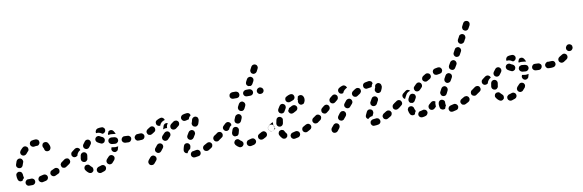

<svg xmlns="http://www.w3.org/2000/svg" viewBox="-53 -923 3986 1312"><g transform="rotate(-10 1940.5 -267.0)"><path d="M100 23Q104 21 107 18Q110 14 112 10Q113 6 113 2Q113 -8 106 -14Q99 -20 90 -20Q79 -20 69 -19V-20Q59 -20 53 -13Q46 -6 46 3Q46 7 48 12Q50 16 53 19Q56 22 60 24Q64 25 69 25Q80 26 92 25Q96 25 100 23ZM203 -15Q201 -24 193 -29Q185 -34 176 -32Q166 -29 155 -27Q146 -26 141 -18Q136 -10 137 -1Q138 3 141 7Q143 11 147 13Q151 16 155 17Q159 18 164 17Q175 15 186 12Q195 10 200 2Q205 -6 203 -15ZM288 -33Q289 -38 289 -42Q289 -47 287 -51Q283 -59 274 -62Q265 -65 257 -61Q248 -56 238 -52Q229 -49 226 -40Q222 -32 226 -23Q228 -19 231 -16Q234 -13 238 -11Q243 -9 247 -9Q251 -9 256 -11Q266 -15 277 -21Q281 -22 284 -26Q287 -29 288 -33ZM-3 -30Q-7 -43 -7 -57Q-8 -66 -2 -73Q5 -80 14 -81Q18 -81 23 -79Q27 -78 30 -75Q34 -72 35 -68Q37 -64 38 -59Q38 -50 40 -42Q41 -40 41 -37Q41 -35 41 -32Q39 -31 37 -29Q31 -23 28 -16Q27 -16 26 -15Q25 -15 24 -15Q15 -12 7 -17Q-1 -22 -3 -30ZM350 -73Q351 -78 350 -82Q349 -86 346 -90Q341 -98 332 -99Q323 -101 315 -95L314 -94Q310 -92 308 -88Q305 -84 304 -80Q304 -75 305 -71Q306 -67 308 -63Q313 -55 323 -54Q332 -52 339 -58L341 -59Q345 -61 347 -65Q349 -69 350 -73ZM19 -105Q23 -104 27 -104Q32 -104 36 -106Q40 -108 43 -112Q46 -115 47 -119Q50 -129 54 -138Q56 -142 56 -147Q56 -151 54 -155Q52 -160 49 -163Q46 -166 42 -168Q33 -171 25 -168Q16 -164 12 -156Q8 -145 4 -133Q1 -124 5 -116Q10 -108 19 -105ZM46 -204Q46 -200 48 -196Q51 -192 54 -189Q61 -183 70 -184Q80 -185 86 -192Q92 -200 98 -206Q102 -209 104 -213Q105 -218 106 -222Q106 -226 104 -231Q103 -235 99 -238Q93 -245 84 -245Q74 -245 68 -239Q59 -231 51 -221Q48 -217 47 -213Q45 -209 46 -204ZM238 -246Q235 -249 230 -249Q226 -250 221 -249Q217 -249 213 -246Q212 -245 211 -244Q209 -243 208 -242Q208 -240 207 -239Q206 -235 204 -232Q203 -228 204 -223Q204 -219 207 -215Q209 -212 210 -209Q210 -208 210 -207Q210 -207 211 -207Q211 -198 217 -191Q224 -185 233 -185Q242 -185 249 -191Q255 -198 256 -207Q256 -215 253 -224Q250 -232 245 -240Q242 -244 238 -246ZM125 -267Q123 -263 122 -259Q121 -255 122 -250Q123 -241 131 -236Q139 -230 148 -232Q156 -234 166 -234Q175 -233 181 -240Q188 -247 188 -256Q188 -260 186 -265Q185 -269 182 -272Q178 -275 174 -277Q170 -279 166 -279Q152 -279 140 -276Q135 -276 132 -273Q128 -271 125 -267Z M604 -14Q602 -18 599 -21Q596 -24 591 -26Q587 -27 583 -27Q578 -27 574 -25Q566 -22 558 -20Q553 -19 550 -16Q546 -13 544 -10Q541 -6 541 -1Q540 3 541 7Q543 16 551 21Q559 26 568 24Q580 21 592 16Q601 12 604 4Q608 -5 604 -14ZM500 13Q496 13 491 12Q487 11 483 8Q472 0 464 -12Q458 -20 460 -29Q461 -38 469 -44Q473 -46 477 -47Q481 -48 486 -47Q490 -47 494 -44Q498 -42 500 -38Q505 -32 510 -28Q515 -24 517 -20Q519 -15 519 -10Q519 -7 518 -4Q518 -3 518 -2Q517 0 517 1Q516 3 515 4Q512 7 508 10Q504 12 500 13ZM675 -64Q675 -69 672 -73Q670 -77 667 -79Q659 -85 650 -84Q641 -83 635 -75Q629 -68 622 -61Q616 -54 616 -44Q617 -35 623 -29Q627 -26 631 -24Q635 -22 639 -23Q644 -23 648 -25Q652 -26 655 -30Q663 -38 671 -48Q673 -51 674 -56Q676 -60 675 -64ZM368 -105Q366 -109 362 -111Q358 -114 354 -114Q349 -115 345 -114Q340 -113 337 -111L315 -95Q311 -93 309 -89Q307 -85 306 -81Q305 -76 306 -72Q307 -68 310 -64Q315 -56 324 -55Q333 -53 341 -59L363 -74Q370 -79 372 -88Q373 -97 368 -105ZM446 -94Q448 -106 450 -118Q452 -127 460 -132Q468 -137 477 -135Q486 -133 491 -125Q496 -117 494 -108Q492 -98 491 -89Q491 -84 489 -81Q486 -77 483 -74Q481 -72 479 -71Q476 -70 474 -69Q473 -69 473 -69Q471 -69 469 -69Q468 -69 466 -69Q457 -70 451 -77Q445 -84 446 -94ZM696 -102Q691 -100 687 -99Q683 -99 678 -101Q670 -104 666 -112Q661 -121 665 -129Q666 -133 667 -136Q668 -135 670 -135Q681 -134 693 -132Q701 -132 710 -134Q711 -135 713 -135Q711 -125 707 -114Q706 -110 703 -107Q700 -104 696 -102ZM448 -151Q451 -152 454 -154Q453 -156 452 -159Q451 -161 450 -164Q444 -171 435 -173Q426 -174 418 -169L397 -153Q389 -148 388 -139Q386 -129 392 -122Q394 -118 398 -116Q402 -113 406 -113Q411 -112 415 -113Q419 -114 423 -117L428 -120Q428 -121 428 -123Q430 -131 435 -138Q440 -146 448 -151ZM875 -155Q878 -158 880 -162Q881 -166 882 -171Q882 -180 875 -187Q868 -193 859 -193L857 -194Q852 -194 848 -192Q844 -190 841 -187Q838 -184 836 -180Q834 -176 834 -171Q834 -167 836 -162Q838 -158 841 -155Q844 -152 848 -150Q852 -149 857 -149H859Q863 -148 868 -150Q872 -152 875 -155ZM803 -156Q806 -159 808 -163Q810 -167 810 -171Q811 -181 804 -187Q798 -194 789 -194L767 -195Q762 -195 758 -194Q754 -192 751 -189Q748 -186 746 -182Q744 -178 744 -173Q743 -164 750 -157Q756 -151 765 -150L787 -149Q792 -149 796 -151Q800 -152 803 -156ZM487 -157Q495 -152 504 -154Q513 -156 518 -164Q523 -172 529 -179Q535 -186 534 -196Q533 -205 526 -211Q519 -217 510 -216Q500 -215 495 -208Q487 -198 480 -188Q475 -180 477 -171Q479 -162 487 -157ZM720 -175Q720 -179 719 -184Q717 -188 715 -192Q712 -195 708 -197Q704 -199 699 -200Q689 -201 679 -202Q674 -203 670 -201Q666 -200 662 -198Q658 -195 656 -191Q654 -187 653 -183Q652 -173 658 -166Q664 -159 673 -157Q683 -156 695 -155Q704 -154 711 -160Q719 -166 720 -175ZM617 -174Q622 -176 625 -179Q628 -183 629 -187Q633 -195 629 -204Q625 -212 617 -216Q608 -219 603 -223Q595 -229 586 -227Q577 -226 571 -218Q566 -211 567 -202Q569 -192 576 -187Q586 -180 600 -174Q604 -172 609 -172Q613 -172 617 -174ZM665 -246Q666 -247 667 -248Q668 -248 669 -249Q677 -254 686 -252Q695 -250 700 -242Q707 -232 711 -220Q707 -222 702 -222Q691 -223 682 -224Q673 -225 665 -223Q662 -223 660 -222Q659 -225 659 -228Q658 -230 659 -233Q663 -238 665 -245Q665 -245 665 -246ZM595 -279Q607 -282 622 -282Q631 -283 638 -276Q645 -270 645 -261Q645 -251 639 -245Q633 -238 623 -237Q618 -239 616 -241Q609 -246 601 -248Q592 -251 583 -249Q581 -249 580 -249Q580 -249 580 -250Q580 -250 579 -251Q577 -260 582 -268Q586 -276 595 -279Z M948 -26Q941 -32 932 -31Q923 -30 917 -23Q908 -12 902 -5Q899 -1 898 3Q896 7 897 12Q897 16 899 20Q901 24 904 27Q911 33 921 32Q930 32 936 25Q943 17 952 6Q958 -1 957 -11Q956 -20 948 -26ZM1260 1Q1259 -4 1257 -7Q1254 -11 1251 -13Q1247 -16 1242 -17Q1238 -17 1234 -17Q1223 -14 1213 -13Q1208 -13 1204 -11Q1200 -9 1197 -5Q1195 -2 1193 2Q1192 7 1192 11Q1193 20 1200 26Q1207 32 1217 31Q1230 30 1243 27Q1252 26 1257 18Q1262 10 1260 1ZM1347 -27Q1348 -31 1348 -36Q1347 -40 1345 -44Q1340 -52 1331 -54Q1321 -56 1314 -51Q1303 -45 1294 -40Q1290 -38 1287 -34Q1284 -31 1283 -27Q1282 -22 1282 -18Q1283 -13 1285 -9Q1289 -1 1298 1Q1307 4 1316 0Q1326 -6 1337 -13Q1341 -16 1344 -19Q1346 -23 1347 -27ZM1153 -15Q1150 -19 1149 -23Q1148 -27 1149 -32Q1151 -45 1156 -59Q1157 -63 1160 -67Q1163 -70 1167 -72Q1171 -74 1176 -74Q1180 -74 1184 -73Q1193 -70 1197 -61Q1201 -53 1198 -44Q1196 -37 1194 -31Q1186 -27 1180 -20Q1175 -14 1172 -6Q1171 -6 1170 -6Q1169 -6 1168 -6Q1163 -7 1159 -9Q1156 -11 1153 -15ZM1008 -100Q1001 -106 991 -105Q982 -104 976 -97L961 -78Q958 -75 957 -71Q956 -66 956 -62Q957 -57 959 -53Q961 -50 965 -47Q968 -44 972 -43Q977 -41 981 -42Q986 -42 990 -45Q993 -47 996 -50L1011 -69Q1017 -76 1016 -85Q1015 -95 1008 -100ZM1409 -90Q1407 -94 1403 -96Q1399 -98 1395 -99Q1390 -100 1386 -99Q1382 -98 1378 -95L1371 -91Q1364 -85 1362 -76Q1361 -67 1366 -59Q1369 -56 1372 -53Q1376 -51 1381 -50Q1385 -49 1389 -50Q1394 -51 1397 -54L1404 -59Q1412 -64 1413 -73Q1415 -82 1409 -90ZM1199 -95Q1203 -93 1207 -92Q1211 -91 1216 -92Q1220 -93 1224 -96Q1227 -98 1230 -102Q1237 -113 1243 -123Q1245 -127 1246 -131Q1246 -135 1245 -140Q1244 -144 1242 -148Q1239 -151 1235 -154Q1227 -159 1218 -156Q1209 -154 1204 -146Q1199 -137 1192 -126Q1187 -118 1189 -109Q1191 -100 1199 -95ZM1072 -171Q1069 -174 1065 -176Q1061 -177 1056 -177Q1052 -177 1047 -175Q1043 -173 1040 -170Q1032 -162 1023 -152Q1017 -145 1018 -136Q1018 -127 1025 -121Q1032 -114 1041 -115Q1051 -115 1057 -122Q1065 -131 1073 -139Q1079 -146 1079 -155Q1079 -164 1072 -171ZM897 -159Q900 -162 901 -167Q902 -171 902 -175Q900 -185 893 -190Q886 -196 876 -195Q868 -194 859 -194Q850 -193 843 -187Q837 -180 837 -171Q837 -162 843 -155Q850 -149 859 -149Q871 -149 882 -150Q887 -151 891 -153Q895 -155 897 -159ZM979 -194Q982 -198 982 -202Q983 -207 982 -211Q981 -215 979 -219Q974 -227 964 -229Q955 -230 948 -225Q944 -222 940 -220Q936 -217 932 -215Q924 -210 921 -201Q919 -192 924 -184Q926 -180 929 -177Q933 -175 937 -174Q942 -173 946 -173Q950 -174 954 -176Q959 -179 964 -182Q968 -185 973 -188Q977 -190 979 -194ZM1236 -189Q1238 -184 1241 -181Q1245 -178 1249 -177Q1253 -175 1257 -175Q1262 -175 1266 -177Q1270 -179 1273 -182Q1276 -185 1278 -189Q1284 -205 1286 -217Q1286 -222 1285 -226Q1284 -230 1282 -234Q1279 -238 1275 -240Q1271 -242 1267 -243Q1257 -244 1250 -238Q1243 -233 1241 -224Q1240 -216 1236 -206Q1234 -202 1234 -197Q1235 -193 1236 -189ZM1147 -230Q1144 -234 1140 -236Q1137 -239 1132 -239Q1128 -240 1123 -239Q1119 -238 1115 -236Q1105 -229 1095 -221Q1088 -215 1087 -206Q1086 -196 1091 -189Q1097 -182 1106 -181Q1116 -180 1123 -185Q1132 -193 1141 -199Q1149 -204 1150 -213Q1152 -222 1147 -230ZM1035 -194Q1036 -196 1036 -197Q1036 -199 1037 -200Q1040 -209 1042 -216Q1044 -225 1052 -230Q1060 -235 1069 -233Q1070 -233 1072 -232Q1073 -232 1074 -231Q1072 -229 1070 -225Q1065 -217 1064 -208Q1064 -203 1064 -199Q1060 -200 1056 -200Q1046 -199 1038 -196Q1037 -195 1035 -194ZM996 -235Q994 -238 994 -243Q993 -247 994 -252Q995 -256 998 -259Q1001 -263 1005 -265Q1018 -272 1029 -275Q1038 -278 1046 -273Q1054 -268 1057 -259Q1057 -258 1057 -257Q1057 -256 1057 -256Q1048 -254 1040 -249Q1033 -245 1027 -237Q1023 -231 1021 -224Q1018 -223 1015 -223Q1012 -223 1010 -224Q1005 -225 1002 -228Q998 -231 996 -235ZM1181 -229Q1173 -234 1170 -243Q1169 -247 1169 -251Q1170 -256 1172 -260Q1174 -264 1178 -267Q1181 -269 1185 -271Q1199 -275 1212 -276Q1222 -277 1229 -272Q1236 -266 1237 -257Q1237 -257 1236 -256Q1229 -251 1224 -243Q1222 -238 1220 -232Q1220 -232 1219 -232Q1218 -232 1218 -232Q1208 -230 1198 -227Q1189 -225 1181 -229Z M1644 5Q1646 1 1647 -4Q1647 -8 1646 -12Q1643 -21 1635 -26Q1627 -30 1618 -28Q1608 -25 1599 -23Q1595 -22 1591 -20Q1588 -17 1585 -13Q1583 -10 1582 -5Q1581 -1 1582 4Q1584 13 1592 18Q1600 23 1609 21Q1619 19 1631 16Q1635 14 1638 11Q1642 9 1644 5ZM1527 15Q1513 7 1504 -4Q1501 -8 1500 -12Q1498 -17 1499 -21Q1499 -25 1502 -29Q1504 -33 1507 -36Q1514 -42 1524 -41Q1533 -40 1539 -32Q1542 -28 1548 -25Q1552 -23 1554 -20Q1557 -16 1559 -12Q1559 -11 1559 -10Q1559 -9 1560 -8Q1559 -4 1559 0Q1559 1 1558 3Q1558 4 1557 5Q1553 13 1544 16Q1535 19 1527 15ZM1726 -51Q1724 -55 1720 -58Q1717 -61 1713 -62Q1708 -64 1704 -63Q1700 -63 1696 -61Q1687 -56 1678 -51Q1674 -49 1671 -46Q1668 -43 1666 -39Q1665 -34 1665 -30Q1666 -25 1667 -21Q1672 -13 1680 -10Q1689 -7 1698 -11Q1707 -16 1717 -21Q1725 -25 1728 -34Q1730 -43 1726 -51ZM1787 -73Q1788 -77 1787 -82Q1786 -86 1783 -90Q1778 -98 1769 -99Q1760 -101 1752 -95H1751Q1748 -92 1745 -89Q1743 -85 1742 -80Q1741 -76 1742 -72Q1743 -67 1746 -64Q1751 -56 1760 -54Q1770 -53 1777 -58L1778 -59Q1782 -61 1784 -65Q1786 -69 1787 -73ZM1426 -102Q1424 -106 1420 -108Q1416 -111 1412 -111Q1407 -112 1403 -111Q1398 -110 1395 -107Q1387 -101 1378 -95Q1370 -90 1369 -81Q1367 -72 1373 -64Q1378 -56 1387 -55Q1396 -53 1404 -59Q1413 -65 1421 -71Q1429 -76 1430 -86Q1432 -95 1426 -102ZM1513 -124Q1521 -128 1530 -125Q1539 -122 1543 -114Q1547 -106 1544 -97Q1541 -87 1539 -78Q1538 -74 1535 -70Q1532 -67 1528 -64Q1528 -64 1527 -64Q1526 -63 1526 -63Q1518 -64 1511 -62Q1502 -65 1497 -73Q1493 -81 1495 -90Q1498 -100 1502 -111Q1505 -120 1513 -124ZM1500 -142Q1500 -147 1499 -152Q1497 -157 1494 -160Q1488 -167 1478 -168Q1469 -168 1462 -162Q1455 -155 1447 -148Q1440 -142 1439 -133Q1439 -124 1445 -117Q1451 -110 1460 -109Q1469 -108 1476 -114Q1478 -116 1480 -117Q1480 -118 1480 -118Q1483 -126 1489 -133Q1493 -139 1500 -142ZM1539 -147Q1547 -143 1556 -146Q1565 -150 1569 -158L1577 -177Q1581 -186 1578 -194Q1575 -203 1566 -207Q1558 -211 1549 -207Q1540 -204 1536 -196L1528 -177Q1524 -168 1527 -159Q1530 -151 1539 -147ZM1576 -228Q1585 -224 1594 -226Q1602 -229 1607 -238L1616 -256Q1620 -265 1617 -273Q1614 -282 1606 -286Q1602 -289 1598 -289Q1593 -289 1589 -288Q1585 -286 1581 -283Q1578 -281 1576 -277L1566 -258Q1562 -250 1565 -241Q1568 -232 1576 -228ZM1590 -340Q1590 -349 1584 -356Q1577 -362 1568 -363H1544Q1535 -362 1528 -356Q1521 -349 1522 -340Q1521 -331 1528 -324Q1535 -318 1544 -318H1568Q1577 -318 1584 -324Q1590 -331 1590 -340ZM1685 -340Q1685 -349 1678 -356Q1672 -362 1662 -363H1639Q1630 -362 1623 -356Q1616 -349 1616 -340Q1616 -331 1623 -324Q1630 -318 1639 -318H1662Q1672 -318 1678 -324Q1685 -331 1685 -340ZM1758 -340Q1758 -349 1751 -356Q1744 -362 1735 -363H1734Q1724 -362 1718 -356Q1711 -349 1711 -340Q1711 -331 1718 -324Q1724 -318 1734 -318H1735Q1744 -318 1751 -324Q1758 -331 1758 -340ZM1650 -416 1660 -435Q1665 -443 1674 -445Q1683 -448 1691 -443Q1699 -439 1702 -430Q1704 -421 1700 -413L1690 -395Q1687 -390 1683 -387Q1679 -384 1675 -383Q1669 -385 1662 -385H1661Q1660 -385 1660 -385Q1660 -386 1659 -386Q1651 -390 1648 -399Q1646 -408 1650 -416ZM1702 -464Q1710 -459 1719 -462Q1728 -464 1733 -472L1743 -491Q1748 -499 1745 -508Q1743 -517 1735 -521Q1726 -526 1717 -523Q1709 -521 1704 -513L1694 -494Q1689 -486 1692 -477Q1694 -468 1702 -464Z M1949 8Q1951 4 1952 0Q1952 -4 1951 -9Q1949 -18 1941 -22Q1933 -27 1924 -25Q1914 -22 1904 -20Q1895 -19 1890 -11Q1884 -4 1886 5Q1887 10 1889 14Q1891 17 1895 20Q1899 23 1903 24Q1907 25 1912 24Q1923 22 1935 19Q1940 18 1943 15Q1947 12 1949 8ZM1827 6Q1816 -5 1809 -20Q1806 -29 1810 -37Q1813 -46 1822 -49Q1830 -53 1839 -49Q1848 -46 1851 -37Q1854 -30 1858 -26Q1861 -23 1863 -19Q1865 -15 1865 -11Q1864 -9 1864 -8Q1863 -5 1863 -2Q1862 0 1861 2Q1860 4 1858 5Q1852 12 1843 12Q1833 12 1827 6ZM2033 -50Q2031 -53 2027 -56Q2024 -59 2020 -60Q2015 -61 2011 -61Q2006 -60 2002 -58Q1993 -53 1984 -48Q1980 -46 1977 -43Q1974 -40 1973 -35Q1971 -31 1972 -27Q1972 -22 1974 -18Q1978 -10 1987 -7Q1996 -4 2004 -8Q2014 -13 2024 -19Q2032 -23 2035 -32Q2038 -41 2033 -50ZM2092 -90Q2090 -94 2086 -96Q2082 -98 2078 -99Q2073 -100 2069 -99Q2065 -98 2061 -95L2059 -94Q2052 -89 2050 -80Q2048 -70 2054 -63Q2056 -59 2060 -57Q2064 -54 2068 -54Q2073 -53 2077 -54Q2081 -55 2085 -57L2087 -59Q2095 -64 2096 -73Q2098 -82 2092 -90ZM1746 -64Q1744 -68 1743 -72Q1742 -77 1743 -81Q1744 -86 1746 -89Q1749 -93 1752 -96L1770 -108Q1773 -110 1776 -111Q1780 -112 1783 -112Q1782 -108 1782 -104Q1781 -95 1783 -87Q1785 -78 1790 -70Q1791 -69 1792 -68L1778 -58Q1770 -53 1761 -55Q1752 -57 1746 -64ZM1823 -75Q1832 -73 1840 -79Q1847 -85 1849 -94Q1850 -104 1852 -114Q1853 -118 1853 -122Q1852 -127 1850 -131Q1847 -134 1843 -137Q1840 -140 1835 -141Q1826 -143 1818 -138Q1811 -133 1809 -124Q1806 -112 1804 -100Q1803 -91 1808 -84Q1814 -76 1823 -75ZM1912 -191 1931 -201Q1940 -205 1949 -202Q1957 -199 1962 -191Q1966 -182 1963 -174Q1960 -165 1951 -161L1932 -151Q1923 -147 1915 -149Q1906 -152 1902 -161Q1900 -163 1900 -166Q1899 -169 1899 -172Q1901 -175 1903 -178Q1906 -183 1908 -189Q1909 -189 1910 -190Q1911 -190 1912 -191ZM1833 -177Q1834 -173 1837 -169Q1840 -166 1844 -164Q1848 -162 1852 -161Q1857 -161 1861 -162Q1865 -164 1869 -166Q1872 -169 1874 -173Q1879 -182 1884 -190Q1889 -198 1887 -207Q1886 -216 1878 -221Q1870 -227 1861 -225Q1852 -223 1847 -215Q1840 -205 1834 -194Q1832 -190 1832 -186Q1831 -181 1833 -177ZM2005 -262Q1996 -265 1988 -261Q1986 -260 1984 -259Q1982 -257 1980 -255Q1980 -254 1980 -253Q1979 -245 1976 -238Q1976 -236 1976 -234Q1977 -233 1977 -231Q1977 -230 1977 -229Q1973 -220 1977 -212Q1980 -203 1988 -199Q1992 -197 1997 -197Q2001 -197 2006 -199Q2010 -200 2013 -203Q2016 -206 2018 -211Q2023 -220 2023 -232Q2023 -242 2018 -251Q2014 -259 2005 -262ZM1895 -240Q1899 -232 1908 -229Q1917 -226 1925 -230Q1933 -234 1941 -236Q1945 -237 1949 -240Q1953 -243 1955 -247Q1957 -251 1958 -255Q1958 -259 1957 -264Q1955 -273 1947 -278Q1939 -282 1930 -280Q1917 -277 1905 -270Q1896 -266 1894 -257Q1891 -248 1895 -240Z M2219 -26Q2215 -29 2211 -30Q2207 -31 2202 -31Q2198 -30 2194 -28Q2190 -26 2187 -22L2172 -4Q2167 3 2168 12Q2169 22 2176 28Q2183 33 2192 32Q2202 31 2208 24L2222 6Q2228 -2 2227 -11Q2226 -20 2219 -26ZM2507 2Q2506 -3 2503 -6Q2501 -10 2497 -13Q2493 -15 2489 -16Q2485 -17 2480 -16Q2470 -14 2461 -14Q2457 -13 2453 -12Q2449 -10 2446 -7Q2442 -4 2441 0Q2439 5 2439 9Q2439 18 2446 25Q2452 32 2462 31Q2475 31 2490 28Q2499 26 2504 19Q2509 11 2507 2ZM2592 -28Q2593 -32 2593 -37Q2592 -41 2589 -45Q2585 -53 2575 -55Q2566 -57 2558 -52Q2548 -45 2539 -40Q2535 -38 2533 -34Q2530 -31 2529 -27Q2527 -22 2528 -18Q2529 -13 2531 -9Q2533 -6 2536 -3Q2540 0 2544 1Q2549 2 2553 2Q2557 1 2561 -1Q2572 -7 2583 -14Q2586 -16 2589 -20Q2591 -23 2592 -28ZM2441 -84Q2450 -86 2458 -82Q2467 -78 2469 -69Q2472 -60 2468 -52Q2463 -43 2460 -36Q2452 -36 2445 -33Q2436 -29 2430 -23Q2429 -22 2428 -21Q2420 -25 2416 -33Q2413 -42 2417 -50Q2421 -60 2428 -73Q2432 -81 2441 -84ZM2277 -101Q2273 -104 2269 -105Q2264 -106 2260 -105Q2255 -105 2252 -102Q2248 -100 2245 -97L2231 -78Q2225 -71 2226 -61Q2228 -52 2235 -46Q2238 -44 2243 -43Q2247 -41 2252 -42Q2256 -43 2260 -45Q2264 -47 2266 -51L2281 -69Q2286 -77 2285 -86Q2284 -95 2277 -101ZM2656 -73Q2657 -78 2656 -82Q2655 -86 2652 -90Q2647 -98 2638 -99Q2628 -101 2621 -95L2616 -92Q2612 -89 2610 -85Q2607 -81 2607 -77Q2606 -73 2607 -68Q2608 -64 2610 -60Q2616 -53 2625 -51Q2634 -50 2642 -55L2647 -59Q2651 -61 2653 -65Q2655 -69 2656 -73ZM2113 -86Q2114 -90 2113 -95Q2112 -99 2109 -102Q2103 -110 2094 -111Q2085 -113 2078 -107Q2069 -101 2061 -95Q2054 -90 2052 -81Q2050 -72 2056 -64Q2061 -57 2070 -55Q2079 -53 2087 -59Q2095 -64 2104 -71Q2108 -74 2110 -78Q2112 -81 2113 -86ZM2461 -118Q2462 -114 2465 -110Q2468 -107 2472 -104Q2480 -100 2489 -102Q2498 -104 2503 -112L2514 -133Q2517 -137 2517 -141Q2518 -146 2517 -150Q2516 -154 2513 -158Q2510 -161 2506 -164Q2498 -168 2489 -166Q2480 -164 2476 -156L2464 -135Q2461 -131 2461 -127Q2460 -122 2461 -118ZM2182 -144Q2183 -148 2181 -152Q2180 -157 2177 -160Q2171 -167 2162 -168Q2152 -168 2145 -162L2129 -149Q2122 -143 2122 -133Q2121 -124 2127 -117Q2130 -114 2134 -112Q2138 -110 2143 -109Q2147 -109 2151 -110Q2155 -112 2159 -115L2175 -128Q2178 -131 2180 -135Q2182 -139 2182 -144ZM2334 -176Q2327 -182 2318 -181Q2308 -180 2302 -173Q2295 -164 2287 -154Q2281 -147 2282 -137Q2284 -128 2291 -123Q2294 -120 2299 -119Q2303 -117 2308 -118Q2312 -119 2316 -121Q2320 -123 2322 -127Q2329 -136 2337 -144Q2343 -151 2342 -160Q2341 -170 2334 -176ZM2244 -219Q2238 -226 2228 -227Q2219 -227 2212 -221L2196 -208Q2189 -201 2189 -192Q2188 -183 2194 -176Q2200 -169 2210 -168Q2219 -168 2226 -174L2242 -187Q2249 -193 2249 -203Q2250 -212 2244 -219ZM2512 -225Q2511 -222 2508 -216Q2504 -207 2508 -199Q2511 -190 2520 -186Q2524 -184 2528 -184Q2533 -184 2537 -186Q2541 -187 2544 -190Q2547 -193 2549 -198Q2553 -206 2555 -212Q2558 -221 2558 -227Q2558 -229 2557 -230Q2557 -240 2550 -246Q2543 -252 2534 -252Q2529 -251 2525 -249Q2521 -248 2518 -244Q2515 -241 2514 -237Q2512 -232 2513 -228Q2513 -228 2513 -228Q2513 -228 2513 -228Q2512 -227 2512 -225ZM2412 -217Q2413 -221 2412 -225Q2411 -230 2409 -234Q2404 -241 2395 -243Q2385 -245 2378 -240Q2367 -234 2357 -226Q2353 -223 2351 -219Q2349 -215 2348 -211Q2348 -206 2349 -202Q2350 -198 2353 -194Q2358 -187 2368 -186Q2377 -184 2384 -190Q2393 -197 2402 -202Q2406 -205 2408 -209Q2411 -212 2412 -217ZM2269 -265Q2282 -273 2293 -276Q2302 -279 2310 -274Q2318 -270 2321 -261Q2322 -260 2322 -259Q2322 -258 2322 -257Q2316 -255 2311 -251Q2303 -246 2298 -239Q2293 -233 2291 -226Q2284 -222 2275 -224Q2266 -226 2262 -234Q2257 -242 2259 -251Q2261 -260 2269 -265ZM2475 -276Q2462 -274 2449 -271Q2440 -269 2435 -261Q2431 -253 2433 -244Q2434 -240 2436 -236Q2439 -233 2443 -230Q2447 -228 2451 -227Q2456 -227 2460 -228Q2470 -230 2480 -231Q2483 -232 2486 -232Q2488 -233 2490 -235Q2491 -239 2492 -244Q2495 -251 2500 -257Q2499 -261 2497 -265Q2495 -269 2492 -271Q2488 -274 2484 -275Q2480 -276 2475 -276Z M2834 -3Q2833 -3 2833 -4Q2833 -4 2833 -4Q2831 -7 2830 -10Q2829 -12 2827 -13Q2825 -15 2822 -16Q2818 -18 2814 -18Q2809 -19 2805 -17Q2797 -14 2790 -13Q2785 -13 2781 -11Q2777 -8 2775 -5Q2772 -1 2771 3Q2770 8 2770 12Q2772 21 2779 27Q2787 32 2796 31Q2807 30 2819 26Q2828 23 2832 14Q2837 6 2834 -3ZM3046 12Q3048 8 3048 4Q3049 -1 3047 -5Q3044 -14 3036 -18Q3028 -23 3019 -20Q3008 -17 2999 -15Q2990 -13 2985 -6Q2979 2 2981 11Q2982 15 2984 19Q2986 23 2990 26Q2994 28 2998 29Q3002 30 3007 29Q3019 27 3032 23Q3037 22 3040 19Q3044 16 3046 12ZM2715 -4Q2708 -17 2706 -31Q2705 -36 2706 -40Q2707 -44 2710 -48Q2712 -52 2716 -54Q2720 -56 2724 -57Q2734 -58 2741 -53Q2749 -47 2750 -38Q2751 -32 2754 -27Q2755 -25 2756 -23Q2757 -21 2757 -18Q2751 -11 2749 -2Q2749 0 2748 2Q2748 2 2747 3Q2747 3 2746 3Q2738 8 2729 6Q2720 4 2715 -4ZM2923 -12Q2920 -23 2920 -35Q2920 -39 2921 -44Q2922 -53 2929 -59Q2936 -65 2946 -64Q2950 -63 2954 -61Q2958 -59 2961 -56Q2963 -52 2965 -48Q2966 -43 2965 -39Q2965 -37 2965 -35Q2965 -29 2966 -24Q2967 -23 2967 -22Q2967 -21 2967 -20Q2967 -19 2966 -19Q2961 -11 2959 -2Q2959 -2 2959 -1Q2957 1 2955 2Q2953 3 2951 3Q2942 6 2934 1Q2925 -3 2923 -12ZM3131 -48Q3129 -52 3125 -55Q3122 -57 3118 -59Q3113 -60 3109 -59Q3104 -59 3100 -57Q3090 -51 3081 -46Q3077 -44 3074 -41Q3071 -37 3069 -33Q3068 -29 3068 -24Q3069 -20 3071 -16Q3075 -7 3084 -5Q3093 -2 3101 -6Q3112 -11 3122 -17Q3131 -22 3133 -31Q3136 -40 3131 -48ZM2895 -63Q2891 -65 2887 -65Q2882 -65 2878 -64Q2874 -62 2870 -59Q2863 -53 2856 -47Q2849 -41 2848 -32Q2847 -23 2853 -15Q2859 -8 2868 -7Q2877 -6 2885 -12Q2891 -18 2898 -24Q2898 -29 2898 -35Q2898 -41 2898 -47Q2899 -53 2901 -59Q2898 -62 2895 -63ZM3198 -73Q3199 -78 3198 -82Q3197 -86 3194 -90Q3189 -98 3180 -99Q3171 -101 3163 -95Q3161 -94 3159 -93Q3151 -87 3150 -78Q3148 -69 3153 -61Q3158 -54 3168 -52Q3177 -50 3184 -55Q3187 -57 3189 -59Q3193 -61 3195 -65Q3197 -69 3198 -73ZM2670 -104Q2668 -108 2664 -110Q2660 -112 2655 -113Q2651 -113 2647 -112Q2642 -111 2639 -108Q2629 -101 2621 -96Q2618 -93 2615 -89Q2613 -86 2612 -81Q2611 -77 2612 -72Q2613 -68 2615 -64Q2621 -57 2630 -55Q2639 -53 2647 -58Q2655 -64 2666 -73Q2674 -78 2675 -87Q2676 -97 2670 -104ZM2747 -139Q2756 -141 2764 -136Q2768 -134 2771 -131Q2773 -127 2774 -123Q2775 -118 2775 -114Q2774 -109 2772 -106Q2767 -98 2763 -90Q2760 -84 2755 -81Q2749 -77 2743 -77Q2741 -78 2738 -79Q2735 -79 2733 -79Q2724 -84 2722 -92Q2719 -101 2723 -110Q2727 -119 2733 -129Q2738 -137 2747 -139ZM2945 -101Q2946 -96 2949 -93Q2952 -90 2956 -88Q2960 -86 2965 -86Q2969 -86 2974 -87Q2978 -89 2981 -92Q2984 -95 2986 -99Q2991 -109 2996 -119Q3000 -128 2997 -137Q2994 -145 2986 -150Q2982 -152 2977 -152Q2973 -152 2969 -151Q2964 -149 2961 -146Q2958 -143 2956 -139Q2950 -128 2945 -118Q2943 -114 2943 -109Q2943 -105 2945 -101ZM2742 -161Q2743 -161 2744 -161Q2744 -162 2744 -162Q2744 -162 2743 -162Q2738 -169 2728 -171Q2719 -172 2712 -166L2694 -152Q2690 -149 2688 -145Q2686 -141 2685 -137Q2685 -132 2686 -128Q2687 -124 2690 -120Q2692 -118 2694 -116Q2697 -114 2700 -113Q2701 -116 2703 -120Q2708 -130 2714 -140Q2718 -148 2725 -153Q2733 -159 2742 -161ZM2810 -156Q2816 -162 2823 -169Q2830 -175 2830 -185Q2830 -194 2824 -201Q2817 -208 2808 -208Q2799 -208 2792 -201Q2784 -194 2777 -186Q2774 -183 2772 -179Q2771 -175 2771 -170Q2771 -166 2773 -162Q2775 -158 2778 -154Q2778 -154 2778 -154Q2779 -154 2779 -154Q2780 -153 2781 -152Q2788 -148 2796 -149Q2804 -150 2810 -156ZM2998 -172Q3006 -168 3015 -171Q3024 -173 3028 -181L3040 -202Q3044 -210 3042 -219Q3039 -228 3031 -232Q3023 -237 3014 -234Q3005 -232 3000 -223L2989 -203Q2985 -195 2987 -186Q2990 -177 2998 -172ZM2849 -246Q2858 -252 2867 -257Q2876 -261 2884 -258Q2893 -256 2898 -247Q2900 -243 2900 -239Q2901 -235 2899 -230Q2898 -226 2895 -223Q2892 -219 2888 -217Q2880 -213 2872 -208Q2865 -203 2857 -205Q2849 -206 2844 -212Q2843 -213 2842 -214Q2842 -214 2842 -214Q2842 -215 2841 -215Q2836 -223 2839 -232Q2841 -241 2849 -246ZM2936 -282Q2947 -285 2958 -286Q2968 -287 2975 -281Q2982 -275 2983 -266Q2984 -262 2982 -257Q2981 -253 2978 -249Q2976 -246 2972 -244Q2968 -242 2963 -241Q2955 -240 2946 -238Q2941 -237 2937 -238Q2933 -239 2929 -241Q2926 -243 2924 -245Q2922 -248 2921 -251Q2920 -252 2919 -254Q2919 -255 2919 -255Q2919 -255 2919 -256Q2917 -265 2922 -273Q2927 -280 2936 -282ZM3044 -255Q3052 -250 3061 -252Q3070 -255 3074 -263L3086 -283Q3091 -291 3088 -300Q3086 -309 3078 -314Q3070 -319 3061 -316Q3052 -314 3047 -306L3035 -285Q3031 -277 3033 -268Q3036 -259 3044 -255ZM3091 -336Q3099 -332 3108 -335Q3117 -337 3121 -346L3132 -366Q3137 -374 3134 -383Q3131 -392 3123 -397Q3115 -401 3106 -398Q3097 -396 3093 -387L3082 -367Q3077 -359 3080 -350Q3083 -341 3091 -336ZM3134 -464 3126 -450Q3122 -442 3124 -433Q3127 -424 3135 -419Q3143 -415 3152 -418Q3161 -420 3166 -429L3173 -443L3177 -449Q3181 -457 3178 -466Q3176 -475 3167 -480Q3159 -484 3150 -481Q3141 -479 3137 -470ZM3180 -503Q3188 -498 3197 -501Q3206 -504 3210 -512L3221 -532Q3225 -541 3223 -550Q3220 -559 3212 -563Q3203 -567 3194 -565Q3185 -562 3181 -554L3170 -533Q3166 -525 3169 -516Q3171 -507 3180 -503Z M3452 -14Q3450 -18 3447 -21Q3444 -24 3439 -26Q3435 -27 3431 -27Q3426 -27 3422 -25Q3414 -22 3406 -20Q3401 -19 3398 -16Q3394 -13 3392 -10Q3389 -6 3389 -1Q3388 3 3389 7Q3391 16 3399 21Q3407 26 3416 24Q3428 21 3440 16Q3449 12 3452 4Q3456 -5 3452 -14ZM3348 13Q3344 13 3339 12Q3335 11 3331 8Q3320 0 3312 -12Q3306 -20 3308 -29Q3309 -38 3317 -44Q3321 -46 3325 -47Q3329 -48 3334 -47Q3338 -47 3342 -44Q3346 -42 3348 -38Q3353 -32 3358 -28Q3363 -24 3365 -20Q3367 -15 3367 -10Q3367 -7 3366 -4Q3366 -3 3366 -2Q3365 0 3365 1Q3364 3 3363 4Q3360 7 3356 10Q3352 12 3348 13ZM3523 -64Q3523 -69 3520 -73Q3518 -77 3515 -79Q3507 -85 3498 -84Q3489 -83 3483 -75Q3477 -68 3470 -61Q3464 -54 3464 -44Q3465 -35 3471 -29Q3475 -26 3479 -24Q3483 -22 3487 -23Q3492 -23 3496 -25Q3500 -26 3503 -30Q3511 -38 3519 -48Q3521 -51 3522 -56Q3524 -60 3523 -64ZM3216 -105Q3214 -109 3210 -111Q3206 -114 3202 -114Q3197 -115 3193 -114Q3188 -113 3185 -111L3163 -95Q3159 -93 3157 -89Q3155 -85 3154 -81Q3153 -76 3154 -72Q3155 -68 3158 -64Q3163 -56 3172 -55Q3181 -53 3189 -59L3211 -74Q3218 -79 3220 -88Q3221 -97 3216 -105ZM3294 -94Q3296 -106 3298 -118Q3300 -127 3308 -132Q3316 -137 3325 -135Q3334 -133 3339 -125Q3344 -117 3342 -108Q3340 -98 3339 -89Q3339 -84 3337 -81Q3334 -77 3331 -74Q3329 -72 3327 -71Q3324 -70 3322 -69Q3321 -69 3321 -69Q3319 -69 3317 -69Q3316 -69 3314 -69Q3305 -70 3299 -77Q3293 -84 3294 -94ZM3544 -102Q3539 -100 3535 -99Q3531 -99 3526 -101Q3518 -104 3514 -112Q3509 -121 3513 -129Q3514 -133 3515 -136Q3516 -135 3518 -135Q3529 -134 3541 -132Q3549 -132 3558 -134Q3559 -135 3561 -135Q3559 -125 3555 -114Q3554 -110 3551 -107Q3548 -104 3544 -102ZM3296 -151Q3299 -152 3302 -154Q3301 -156 3300 -159Q3299 -161 3298 -164Q3292 -171 3283 -173Q3274 -174 3266 -169L3245 -153Q3237 -148 3236 -139Q3234 -129 3240 -122Q3242 -118 3246 -116Q3250 -113 3254 -113Q3259 -112 3263 -113Q3267 -114 3271 -117L3276 -120Q3276 -121 3276 -123Q3278 -131 3283 -138Q3288 -146 3296 -151ZM3723 -155Q3726 -158 3728 -162Q3729 -166 3730 -171Q3730 -180 3723 -187Q3716 -193 3707 -193L3705 -194Q3700 -194 3696 -192Q3692 -190 3689 -187Q3686 -184 3684 -180Q3682 -176 3682 -171Q3682 -167 3684 -162Q3686 -158 3689 -155Q3692 -152 3696 -150Q3700 -149 3705 -149H3707Q3711 -148 3716 -150Q3720 -152 3723 -155ZM3651 -156Q3654 -159 3656 -163Q3658 -167 3658 -171Q3659 -181 3652 -187Q3646 -194 3637 -194L3615 -195Q3610 -195 3606 -194Q3602 -192 3599 -189Q3596 -186 3594 -182Q3592 -178 3592 -173Q3591 -164 3598 -157Q3604 -151 3613 -150L3635 -149Q3640 -149 3644 -151Q3648 -152 3651 -156ZM3335 -157Q3343 -152 3352 -154Q3361 -156 3366 -164Q3371 -172 3377 -179Q3383 -186 3382 -196Q3381 -205 3374 -211Q3367 -217 3358 -216Q3348 -215 3343 -208Q3335 -198 3328 -188Q3323 -180 3325 -171Q3327 -162 3335 -157ZM3568 -175Q3568 -179 3567 -184Q3565 -188 3563 -192Q3560 -195 3556 -197Q3552 -199 3547 -200Q3537 -201 3527 -202Q3522 -203 3518 -201Q3514 -200 3510 -198Q3506 -195 3504 -191Q3502 -187 3501 -183Q3500 -173 3506 -166Q3512 -159 3521 -157Q3531 -156 3543 -155Q3552 -154 3559 -160Q3567 -166 3568 -175ZM3465 -174Q3470 -176 3473 -179Q3476 -183 3477 -187Q3481 -195 3477 -204Q3473 -212 3465 -216Q3456 -219 3451 -223Q3443 -229 3434 -227Q3425 -226 3419 -218Q3414 -211 3415 -202Q3417 -192 3424 -187Q3434 -180 3448 -174Q3452 -172 3457 -172Q3461 -172 3465 -174ZM3513 -246Q3514 -247 3515 -248Q3516 -248 3517 -249Q3525 -254 3534 -252Q3543 -250 3548 -242Q3555 -232 3559 -220Q3555 -222 3550 -222Q3539 -223 3530 -224Q3521 -225 3513 -223Q3510 -223 3508 -222Q3507 -225 3507 -228Q3506 -230 3507 -233Q3511 -238 3513 -245Q3513 -245 3513 -246ZM3443 -279Q3455 -282 3470 -282Q3479 -283 3486 -276Q3493 -270 3493 -261Q3493 -251 3487 -245Q3481 -238 3471 -237Q3466 -239 3464 -241Q3457 -246 3449 -248Q3440 -251 3431 -249Q3429 -249 3428 -249Q3428 -249 3428 -250Q3428 -250 3427 -251Q3425 -260 3430 -268Q3434 -276 3443 -279Z M3754 -174Q3753 -184 3746 -190Q3738 -195 3729 -194Q3718 -193 3707 -193Q3703 -194 3699 -192Q3694 -190 3691 -187Q3688 -184 3686 -180Q3685 -176 3685 -171Q3684 -162 3691 -155Q3697 -149 3707 -149Q3721 -148 3734 -150Q3743 -151 3749 -158Q3755 -165 3754 -174ZM3839 -220Q3833 -227 3824 -229Q3815 -230 3807 -224Q3799 -218 3789 -213Q3781 -208 3778 -199Q3776 -190 3780 -182Q3785 -174 3794 -171Q3803 -169 3811 -173Q3823 -180 3834 -188Q3842 -194 3843 -203Q3844 -212 3839 -220ZM3887 -273Q3885 -277 3882 -280Q3878 -283 3874 -285Q3866 -288 3857 -285Q3849 -281 3845 -272Q3845 -271 3844 -271Q3841 -262 3844 -253Q3848 -245 3856 -241Q3865 -238 3874 -241Q3882 -245 3886 -253Q3886 -255 3887 -256Q3889 -260 3888 -264Q3888 -269 3887 -273Z"/></g></svg>

Font: FRB American Cursive Guidelines Arrows Dashed Extrabold
Style: Bold Italic
Weight: 800
Italic angle: -25°
Version: Version 2.0;Modular Font Editor K font №1